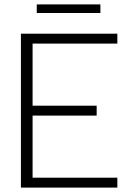

<svg xmlns="http://www.w3.org/2000/svg" viewBox="-20 -852 608 872"><path d="M147 -832H436V-793H147ZM75 -699H513V-654H128V-372H419V-327H128V-45H513V0H75Z"/></svg>

Font: Prompt ExtraLight
Style: Regular
Weight: 275
Designer: Katatrad Team
Foundry: CadsonDemak
Version: Version 1.000